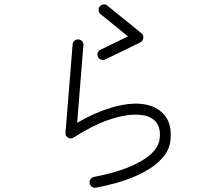

<svg xmlns="http://www.w3.org/2000/svg" viewBox="-20 -829 1040 891"><path d="M425 42Q415 44 406.5 38Q398 32 396 22Q394 11 400 2.5Q406 -6 416 -8Q553 -34 633.5 -80.5Q714 -127 721 -185Q729 -253 684 -280Q656 -298 603 -297Q550 -296 479 -271Q408 -246 322 -191Q309 -182 296 -190Q282 -198 284 -214L317 -623Q318 -634 326 -640.5Q334 -647 344 -646Q355 -645 361.5 -637.5Q368 -630 367 -619L338 -259Q452 -325 551.5 -342.5Q651 -360 711 -323Q782 -278 771 -179Q767 -138 741.5 -105.5Q716 -73 678 -48.5Q640 -24 595.5 -6Q551 12 506.5 23.5Q462 35 425 42ZM468 -553Q459 -549 449.5 -552Q440 -555 435 -564Q430 -574 433.5 -584Q437 -594 446 -598L574 -660L446 -764Q439 -770 437.5 -780.5Q436 -791 443 -799Q449 -807 459.5 -808.5Q470 -810 478 -803L636 -675Q647 -666 645 -652Q643 -638 631 -632Z"/></svg>

Font: Zen Kurenaido
Style: Regular
Weight: 400
Designer: Yoshimichi Ohira
Foundry: Positype
Version: Version 1.001